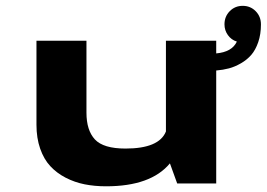

<svg xmlns="http://www.w3.org/2000/svg" viewBox="-20 -644 936 674"><path d="M352.5 10Q312 10 277 3Q242 -4 210.5 -20.2Q179 -36.5 156.5 -60.8Q134 -85 121 -122.2Q108 -159.5 108 -206V-501H283.5V-248.5Q283.5 -186.5 313.2 -154.5Q343 -122.5 420.5 -122.5Q538.5 -122.5 562.5 -182.5V-501H739V-456.5Q794.5 -461.5 811.5 -498Q792 -504 780 -520.8Q768 -537.5 768 -558.5Q768 -586 786.5 -604.8Q805 -623.5 832 -623.5Q859 -623.5 877.5 -604.8Q896 -586 896 -558.5Q896 -523.5 886.5 -496Q877 -468.5 862 -451.2Q847 -434 825.8 -421.8Q804.5 -409.5 783.8 -404Q763 -398.5 739 -396.5V0H602L576.5 -70.5Q509.5 10 352.5 10Z"/></svg>

Font: League Mono Wide
Style: Bold
Weight: 700
Width: 8
Designer: Tyler Finck
Foundry: The League of Moveable Type / Tyler Finck
Version: Version 2.210